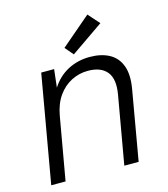

<svg xmlns="http://www.w3.org/2000/svg" viewBox="-110 -820 791 906"><g transform="rotate(-15 286.0 -367.0)"><path d="M28 0 120 -526H183L173 -438Q204 -487 252.5 -512.5Q301 -538 359 -538Q416 -538 455 -516.5Q494 -495 510 -451Q526 -407 514 -339L455 0H385L443 -331Q456 -405 427 -441Q398 -477 334 -477Q291 -477 253 -457.5Q215 -438 188.5 -400.5Q162 -363 152 -307L98 0ZM291 -569 256 -610 401 -734 450 -679Z"/></g></svg>

Font: DM Sans 9pt Light
Style: Italic
Weight: 300
Italic angle: -10°
Version: Version 4.004;gftools[0.9.30]